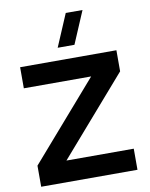

<svg xmlns="http://www.w3.org/2000/svg" viewBox="-104 -1065 888 1139"><g transform="rotate(-10 340.0 -495.0)"><path d="M390.5 -795H289.5L372.5 -990H473.5ZM50 0V-127L455.5 -593H50V-720H630V-593L224.5 -127H630V0Z"/></g></svg>

Font: Vela Sans ExtBd
Style: Regular
Weight: 800
Designer: Principal design: Mikhail Sharanda - project Manrope.
Design modification: Ravid Balaliev
Foundry: Mikhail Sharanda
Version: Version 1.001